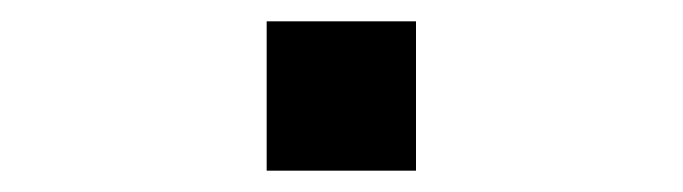

<svg xmlns="http://www.w3.org/2000/svg" viewBox="-20 -150 640 180"><path d="M230 -130H370V10H230Z"/></svg>

Font: Tiny Medium
Style: Regular
Weight: 500
Monospace: yes
Designer: Philipp Nurullin, Konstantin Bulenkov
Foundry: JetBrains
Version: Version 2.251; ttfautohint (v1.8.4.7-5d5b)